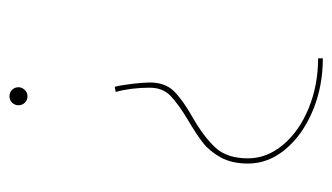

<svg xmlns="http://www.w3.org/2000/svg" viewBox="-168 -338 701 405"><g transform="rotate(-90 182.5 -135.5)"><path d="M201 -447Q201 -440 195.5 -434Q190 -428 182 -428Q174 -428 168.5 -433.5Q163 -439 163 -447Q163 -455 168.5 -460.5Q174 -466 182 -466Q190 -466 195.5 -460.5Q201 -455 201 -447ZM211 -170Q211 -138 193 -119.5Q175 -101 138 -80Q96 -56 73.5 -31.5Q51 -7 51 37Q51 77 79.5 111Q108 145 156.5 165Q205 185 262 185V195Q202 195 151 173.5Q100 152 70 116Q40 80 40 37Q40 3 53 -20.5Q66 -44 84 -58Q102 -72 131 -89Q166 -110 183 -126.5Q200 -143 200 -170Q200 -210 191 -242L202 -244Q206 -227 208.5 -204.5Q211 -182 211 -170Z"/></g></svg>

Font: Ysabeau Hairline
Style: Regular
Weight: 100
Designer: Christian Thalmann (Catharsis Fonts)
Version: Version 0.003